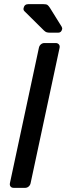

<svg xmlns="http://www.w3.org/2000/svg" viewBox="-20 -908 321 928"><path d="M47 0Q36 0 31 -6.5Q26 -13 28 -23L168 -677Q170 -687 177.5 -693.5Q185 -700 195 -700H249Q259 -700 264.5 -693.5Q270 -687 268 -677L128 -23Q126 -13 118.5 -6.5Q111 0 101 0ZM223 -750Q212 -750 205.5 -752Q199 -754 192 -761L98 -854Q92 -860 94 -869Q98 -888 117 -888H189Q204 -888 209.5 -884Q215 -880 222 -869L278 -779Q282 -772 280 -766Q276 -750 261 -750Z"/></svg>

Font: Rubik
Style: Italic
Weight: 400
Italic angle: -12°
Designer: Hubert and Fischer
Foundry: Hubert and Fischer
Version: Version 2.300;gftools[0.9.30]